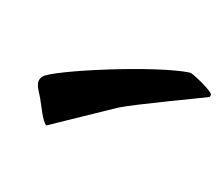

<svg xmlns="http://www.w3.org/2000/svg" viewBox="-74 -1622 755 660"><g transform="rotate(-30 304.0 -1292.0)"><path d="M308.6 -1243.2C361.8 -1226.1 595.7 -1118.2 598.1 -1118.2C604 -1118.2 608.4 -1121.6 608.4 -1128.9C608.4 -1151.4 588.9 -1218.3 582.5 -1224.1C491.2 -1305.2 179.7 -1465.8 137.7 -1465.8C105.5 -1465.8 102.5 -1432.6 92.3 -1405.3C79.1 -1370.1 63 -1339.4 63 -1314Z"/></g></svg>

Font: Bodega Script
Style: Medium
Weight: 500
Italic angle: 39.7°
Version: Version 001.000